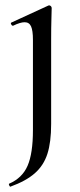

<svg xmlns="http://www.w3.org/2000/svg" viewBox="-20 -415 299 717"><path d="M171 -267V48Q171 116 157 159.5Q143 203 110 232Q77 261 19 282Q17 283 14.5 277.5Q12 272 14 271Q63 250 83 204Q103 158 103 71V-266Q103 -301 96 -316.5Q89 -332 72 -332Q56 -332 29 -319H28Q24 -319 21.5 -324.5Q19 -330 23 -331L160 -394L163 -395Q167 -395 170 -392Q173 -389 173 -385Q173 -378 172 -345Q171 -312 171 -267Z"/></svg>

Font: Cormorant Infant Medium
Style: Regular
Weight: 500
Designer: Christian Thalmann (Catharsis Fonts)
Foundry: Catharsis Fonts
Version: Version 4.000